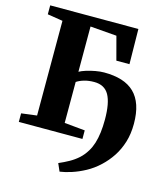

<svg xmlns="http://www.w3.org/2000/svg" viewBox="-138 -847 1020 1182"><g transform="rotate(15 372.0 -256.0)"><path d="M354 231 332.5 182Q366.5 167.5 397 150.5Q427.5 133.5 452.8 110.8Q478 88 497 56.5Q512 32 521.8 1Q531.5 -30 536.2 -67.8Q541 -105.5 541 -150.5Q541 -256 512.5 -306.8Q484 -357.5 418 -357.5Q382.5 -357.5 354.5 -349.2Q326.5 -341 307 -328V-67L438 -54.5V0H32.5V-54.5L131 -67V-670.5L33.5 -686V-743H595.5L598.5 -519.5H515L475.5 -668L307 -681.5V-393Q322.5 -402 349.5 -410.5Q376.5 -419 406.8 -424.5Q437 -430 462 -430Q526 -430 574 -415Q622 -400 654.5 -368.5Q687 -337 703.5 -288Q720 -239 720 -171Q720 -107.5 703.8 -54.8Q687.5 -2 659.5 40.5Q631.5 83 595 117Q556.5 153 513 176.5Q469.5 200 428.2 213.2Q387 226.5 354 231Z"/></g></svg>

Font: Merriweather 48pt Black
Style: Regular
Weight: 900
Version: Version 2.100